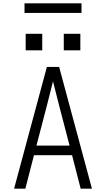

<svg xmlns="http://www.w3.org/2000/svg" viewBox="-20 -1139 640 1159"><path d="M65 0 263 -735H337L535 0H467L415 -202H185L133 0ZM200 -260H400L340 -490Q330 -529 320 -568.5Q310 -608 300 -648Q290 -608 280 -568.5Q270 -529 260 -490ZM465 -835H365V-935H465ZM135 -835V-935H235V-835ZM128 -1061V-1119H472V-1061Z"/></svg>

Font: Iosevka SS04 Light Extended
Style: Regular
Weight: 300
Width: 7
Monospace: yes
Designer: Belleve Invis
Foundry: Belleve Invis
Version: Version 19.0.0; ttfautohint (v1.8.4)